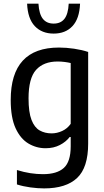

<svg xmlns="http://www.w3.org/2000/svg" viewBox="-20 -816 575 1066"><path d="M225 230Q189.5 230 149 224.5Q108.5 219 74 208V128Q112.5 140 148.5 145.5Q184.5 151 218.5 151Q296 151 334.2 116.5Q372.5 82 372.5 -3.5V-55.5H367Q346.5 -28.5 312.2 -10.8Q278 7 233 7Q182 7 137.8 -19.2Q93.5 -45.5 66.5 -104.2Q39.5 -163 39.5 -261Q39.5 -552 307.5 -552Q348 -552 391.8 -545.5Q435.5 -539 469.5 -527.5V-19Q469.5 114.5 408 172.2Q346.5 230 225 230ZM266.5 -75.5Q296.5 -75.5 325.2 -88.8Q354 -102 372.5 -128.5V-466Q358.5 -469.5 339 -472Q319.5 -474.5 300 -474.5Q222 -474.5 180.2 -428Q138.5 -381.5 138.5 -270Q138.5 -192.5 155 -150.2Q171.5 -108 200.2 -91.8Q229 -75.5 266.5 -75.5ZM278 -629.5Q212.5 -629.5 173.2 -671Q134 -712.5 130.5 -795.5H193.5Q197 -738 218 -711.5Q239 -685 278 -685Q317 -685 337.8 -711.5Q358.5 -738 361.5 -795.5H424.5Q421 -712 382.2 -670.8Q343.5 -629.5 278 -629.5Z"/></svg>

Font: Encode Sans Semi Condensed Medium
Style: Regular
Weight: 500
Width: 4
Designer: Multiple Designers
Foundry: Impallari Type
Version: Version 3.000; ttfautohint (v1.8.3) -l 8 -r 50 -G 200 -x 14 